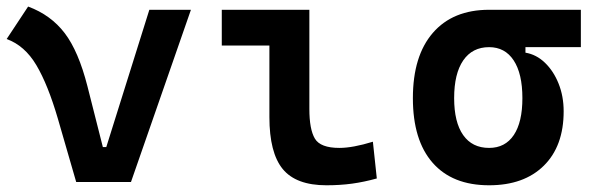

<svg xmlns="http://www.w3.org/2000/svg" viewBox="-22 -547 1800 577"><path d="M207 0 151.9 -190.4Q122.1 -292.5 87.2 -351.3Q52.2 -410.2 -2 -429.7L62.5 -527.3Q130.9 -502 172.4 -447.5Q213.9 -393.1 240.7 -288.1L287.1 -105H297.4L426.8 -517.6H551.8L371.6 0Z M959 9.8Q867.7 9.8 827.6 -39.1Q787.6 -87.9 787.6 -195.3V-410.2H644.5V-517.6H907.7V-219.7Q907.7 -158.2 924.3 -130.4Q940.9 -102.5 998 -102.5Q1038.1 -102.5 1098.6 -121.1L1110.4 -10.7Q1071.8 0 1035.9 4.9Q1000 9.8 959 9.8Z M1447.8 9.8Q1337.4 9.8 1278.1 -57.9Q1218.8 -125.5 1218.8 -252Q1218.8 -378.9 1278.8 -448.2Q1338.9 -517.6 1447.8 -517.6H1723.6V-405.3H1557.1V-388.7Q1589.8 -383.3 1615.7 -358.4Q1641.6 -333.5 1656.7 -295.7Q1671.9 -257.8 1671.9 -212.4Q1671.9 -107.9 1612.3 -49.1Q1552.7 9.8 1447.8 9.8ZM1447.8 -102.5Q1496.1 -102.5 1522 -141.1Q1547.9 -179.7 1547.9 -252Q1547.9 -325.7 1521.7 -365.5Q1495.6 -405.3 1447.8 -405.3Q1397.5 -405.3 1370.1 -365.5Q1342.8 -325.7 1342.8 -252Q1342.8 -179.7 1369.9 -141.1Q1397 -102.5 1447.8 -102.5Z"/></svg>

Font: CaskaydiaCove NFP SemiBold
Style: Regular
Weight: 600
Designer: Aaron Bell
Foundry: Saja Typeworks
Version: Version 2111.001; VTT 6.35;Nerd Fonts 3.1.1